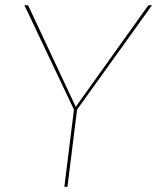

<svg xmlns="http://www.w3.org/2000/svg" viewBox="-20 -720 606 740"><path d="M277 -297.5 240 0H228L265 -297.5L74 -700H84Q88 -700 90 -696L266 -321Q267.5 -318 269 -314.8Q270.5 -311.5 272 -307.5Q274.5 -311.5 276.8 -314.8Q279 -318 281 -321L549 -696Q551.5 -700 556 -700H566Z"/></svg>

Font: Lato Hairline
Style: Italic
Weight: 250
Italic angle: -7°
Designer: Lukasz Dziedzic
Foundry: Lukasz Dziedzic
Version: Version 1.104; Western+Polish opensource